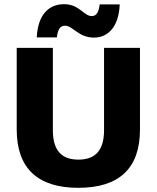

<svg xmlns="http://www.w3.org/2000/svg" viewBox="-20 -889 750 919"><path d="M553 -868H457C453 -831 442 -812 419 -812C381 -812 360 -869 287 -869C212 -869 161 -817 156 -710H252C257 -747 267 -766 291 -766C329 -766 355 -709 430 -709C497 -709 549 -761 553 -868ZM650 -660H478V-266C478 -171 438 -125 355 -125C273 -125 233 -171 233 -266V-660H60V-269C60 -83 161 10 355 10C550 10 650 -83 650 -269Z"/></svg>

Font: Work Sans
Style: Bold
Weight: 700
Designer: Wei Huang
Foundry: Wei Huang
Version: Version 2.012